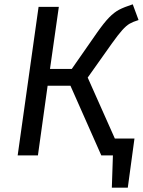

<svg xmlns="http://www.w3.org/2000/svg" viewBox="-20 -721 663 891"><path d="M513 -78H604L573 150H499L504 0H450L307 -323H201L156 0H62L159 -689H253L212 -401H313L430 -569Q463 -616 486.5 -640Q510 -664 533 -676Q556 -688 596 -701L623 -628Q597 -620 581.5 -611Q566 -602 547.5 -581.5Q529 -561 499 -519L387 -361Z"/></svg>

Font: Fira Sans
Style: Italic
Weight: 400
Italic angle: -8°
Designer: bBox Type GmbH & Carrois Corporate GbR & Edenspiekermann AG
Foundry: bBox Type GmbH & Carrois Corporate GbR & Edenspiekermann AG
Version: Version 4.301